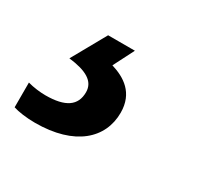

<svg xmlns="http://www.w3.org/2000/svg" viewBox="-158 -85 430 410"><g transform="rotate(30 57.5 120.0)"><path d="M-36 240C62 240 112 193 112 130C112 81 79 61 46 51L72 0H6L-41 84C2 89 26 102 26 129C26 162 3 178 -46 178C-59 178 -76 176 -90 172V233C-78 237 -57 240 -36 240Z"/></g></svg>

Font: Noto Sans Medium
Style: Italic
Weight: 500
Italic angle: -12°
Designer: Monotype Design Team
Foundry: Monotype Imaging Inc.
Version: Version 2.013